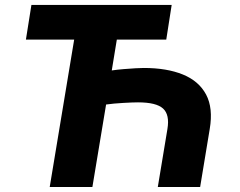

<svg xmlns="http://www.w3.org/2000/svg" viewBox="-20 -747 957 767"><path d="M665.8 -727.3 644.2 -588.8H446.7L426.5 -465.6Q448.2 -468.8 473.7 -470.9Q499.3 -473 521.3 -474.3Q543.3 -475.5 554.3 -475.5Q646.3 -475.5 710.4 -449.4Q774.5 -423.3 803.3 -369.3Q832 -315.3 817.8 -231.5L779.5 0H610.4L648.8 -231.5Q658.4 -288.7 631.4 -313.4Q604.4 -338.1 531.2 -338.1Q511.4 -338.1 473 -335.9Q434.7 -333.8 403.8 -329.5L349.1 0H178.6L276.3 -588.8H83.5L105.5 -727.3Z"/></svg>

Font: Inter UI Extra Bold
Style: Italic
Weight: 800
Italic angle: 9.39999°
Designer: Rasmus Andersson
Foundry: rsms
Version: 3.2;8d6f07862